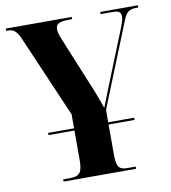

<svg xmlns="http://www.w3.org/2000/svg" viewBox="-81 -784 759 853"><g transform="rotate(-10 299.0 -357.0)"><path d="M464 -10H426C388 -10 378 -26 378 -79V-215H495V-225H378V-281L530 -659C544 -694 558 -704 589 -704H598V-714H428V-704H482C511 -704 520 -697 520 -677C520 -664 516 -651 503 -619L401 -365C392 -341 381 -314 372 -291C361 -323 352 -346 343 -370L237 -628C229 -649 226 -659 226 -671C226 -696 241 -704 290 -704H300V-714H2V-704H8C37 -704 50 -692 67 -652L224 -288V-225H107V-215H224V-80C224 -26 211 -10 167 -10H137V0H464Z"/></g></svg>

Font: Noto Serif Display Condensed Extra
Style: Regular
Weight: 800
Width: 3
Designer: Monotype Design Team
Foundry: Monotype Imaging Inc.
Version: Version 1.900